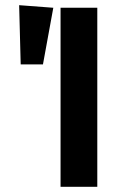

<svg xmlns="http://www.w3.org/2000/svg" viewBox="-20 -722 450 742"><path d="M356 -692V0H214V-692ZM54 -702 186 -692 146 -473H60Z"/></svg>

Font: Fira Sans Extra Condensed SemiBold
Style: Regular
Weight: 600
Width: 1
Designer: Carrois Corporate & Edenspiekermann AG
Foundry: Carrois Corporate GbR & Edenspiekermann AG
Version: Version 4.203